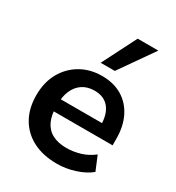

<svg xmlns="http://www.w3.org/2000/svg" viewBox="-183 -868 908 990"><g transform="rotate(30 271.0 -373.5)"><path d="M306 10Q223 10 163 -21Q103 -52 70.5 -109Q38 -166 38 -244Q38 -320 69.5 -377Q101 -434 156.5 -466.5Q212 -499 283 -499Q353 -499 403 -469Q453 -439 480.5 -384Q508 -329 508 -253V-216H139V-288H420L404 -273Q404 -341 374 -377.5Q344 -414 288 -414Q246 -414 216.5 -394.5Q187 -375 171.5 -339.5Q156 -304 156 -255V-248Q156 -193 173 -157Q190 -121 224 -103Q258 -85 308 -85Q349 -85 390 -97.5Q431 -110 465 -137L500 -53Q465 -24 412 -7Q359 10 306 10ZM242 -554 345 -757H468L326 -554Z"/></g></svg>

Font: Nunito Sans 12pt ExtraLight
Style: Bold
Weight: 700
Version: Version 3.101;gftools[0.9.27]